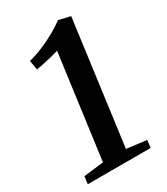

<svg xmlns="http://www.w3.org/2000/svg" viewBox="-187 -836 801 920"><g transform="rotate(-30 214.0 -376.0)"><path d="M25 -41.5 135 -54.5 212 -627.5Q194.5 -622.5 173.5 -617Q152.5 -611.5 129.8 -606.8Q107 -602 84 -598L75 -650Q111.5 -659 151 -675.5Q190.5 -692 226.8 -712.2Q263 -732.5 289 -752.5L353.5 -737.5L262.5 -55L372.5 -41.5L367.5 0H19.5Z"/></g></svg>

Font: Merriweather 48pt SemiBold
Style: Italic
Weight: 600
Italic angle: -7.8°
Designer: Eben Sorkin
Foundry: Eben Sorkin
Version: Version 2.101